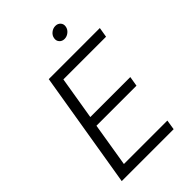

<svg xmlns="http://www.w3.org/2000/svg" viewBox="-267 -1025 1129 1129"><g transform="rotate(-45 298.0 -460.5)"><path d="M50.8 0 171.4 -727.5H596.2L585.9 -665.5H231L186.5 -397H519L508.8 -335.4H175.8L130.9 -62H492.2L482.4 0ZM404.3 -828.6Q384.3 -828.6 372.3 -842.3Q360.4 -856 363.8 -875Q366.7 -894.5 383.3 -908Q399.9 -921.4 419.9 -921.4Q439.9 -921.4 451.9 -908Q463.9 -894.5 460.4 -875Q457.5 -856 440.9 -842.3Q424.3 -828.6 404.3 -828.6Z"/></g></svg>

Font: Inter Light
Style: Italic
Weight: 300
Italic angle: -9.3988°
Designer: Rasmus Andersson
Foundry: rsms
Version: Version 4.001;git-66647c0bb